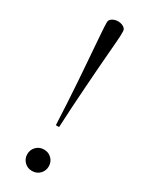

<svg xmlns="http://www.w3.org/2000/svg" viewBox="-191 -754 627 802"><g transform="rotate(30 122.0 -353.0)"><path d="M161 -685.5V-666Q161 -660.5 159.2 -638Q157.5 -615.5 154.5 -580.2Q151.5 -545 148.2 -501Q145 -457 141.5 -407.8Q138 -358.5 134.8 -307.2Q131.5 -256 129.5 -207.5H114Q112 -256 109 -307.2Q106 -358.5 102.8 -407.5Q99.5 -456.5 96 -500.8Q92.5 -545 90 -580Q87.5 -615 85.8 -637.5Q84 -660 84 -666L83.5 -685.5Q83.5 -695 89.2 -701Q95 -707 104 -710.2Q113 -713.5 122.5 -713.5Q132.5 -713.5 141.5 -710.2Q150.5 -707 156 -701Q161.5 -695 161 -685.5ZM122.5 -95Q145 -95 159.8 -80Q174.5 -65 174.5 -43.5Q174.5 -22 159.8 -7Q145 8 122.5 8Q100.5 8 85.8 -7Q71 -22 71 -43.5Q71 -65 85.8 -80Q100.5 -95 122.5 -95Z"/></g></svg>

Font: Newsreader 60pt Light
Style: Regular
Weight: 300
Designer: Hugues Gentile
Foundry: Production Type
Version: Version 1.003